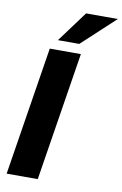

<svg xmlns="http://www.w3.org/2000/svg" viewBox="-103 -1025 688 1082"><g transform="rotate(10 240.5 -483.5)"><path d="M15 0 132 -736H310L193 0ZM169 -791 299 -967H481L291 -791Z"/></g></svg>

Font: Mulish ExtraLight Black
Style: Italic
Weight: 900
Italic angle: -9°
Version: Version 3.603